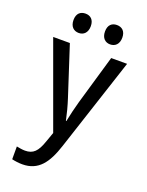

<svg xmlns="http://www.w3.org/2000/svg" viewBox="-178 -825 886 1157"><g transform="rotate(20 265.0 -246.0)"><path d="M365 -614C397 -614 421 -635 421 -677C421 -719 397 -738 365 -738C334 -738 310 -720 310 -677C310 -635 334 -614 365 -614ZM164 -614C195 -614 219 -635 219 -677C219 -719 195 -738 164 -738C132 -738 108 -720 108 -677C108 -635 132 -614 164 -614ZM115 246C218 246 268 176 306 59L502 -539H400L308 -223C297 -184 284 -131 276 -90H273C264 -133 252 -179 238 -222L135 -539H28L226 5L204 67C180 137 154 163 102 163C84 163 64 159 48 156V238C69 243 92 246 115 246Z"/></g></svg>

Font: Noto Sans Mono Condensed Medium
Style: Regular
Weight: 500
Width: 3
Designer: Monotype Design Team
Foundry: Monotype Imaging Inc.
Version: Version 2.014